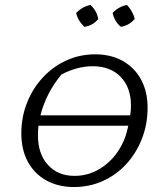

<svg xmlns="http://www.w3.org/2000/svg" viewBox="-20 -747 674 774"><path d="M278 7Q215 7 167 -19.5Q119 -46 92.5 -94.5Q66 -143 66 -209Q66 -275 89 -333Q112 -391 153 -435Q194 -479 248 -503.5Q302 -528 364 -528Q427 -528 474.5 -501.5Q522 -475 548.5 -426.5Q575 -378 575 -313Q575 -246 552 -187.5Q529 -129 489 -85.5Q449 -42 395 -17.5Q341 7 278 7ZM354 -480Q292 -480 228 -447Q197 -410 175.5 -368Q154 -326 143 -282H505Q508 -304 508 -321Q508 -394 466.5 -437Q425 -480 354 -480ZM281 -38Q344 -38 397.5 -76.5Q451 -115 480 -182Q490 -206 497 -240H135Q133 -220 133 -201Q133 -127 173 -82.5Q213 -38 281 -38ZM345 -727Q371 -702 376 -670Q353 -643 320 -639Q293 -665 287 -695Q313 -721 345 -727ZM492 -727Q504 -714 512 -699.5Q520 -685 523 -670Q498 -643 467 -639Q441 -661 434 -695Q459 -721 492 -727Z"/></svg>

Font: Piazzolla SC Light
Style: Italic
Weight: 300
Italic angle: -11.3°
Designer: Juan Pablo del Peral
Foundry: Huerta Tipografica
Version: Version 1.330